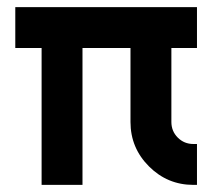

<svg xmlns="http://www.w3.org/2000/svg" viewBox="-20 -520 597 540"><path d="M23 -500V-385H97V0H212V-385H347V-177Q347 -104 399 -52Q451 0 524 0H534V-115H524Q498 -115 480 -133Q462 -151 462 -177V-385H534V-500Z"/></svg>

Font: Unageo
Style: SemiBold
Weight: 600
Designer: Richard Sepsi
Foundry: Richard Sepsi
Version: Version 2.000